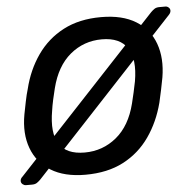

<svg xmlns="http://www.w3.org/2000/svg" viewBox="-46 -592 663 666"><g transform="rotate(-5 286.0 -259.5)"><path d="M227 10Q154 10 107 -19Q60 -48 41 -99.5Q22 -151 34 -217Q37 -233 42.5 -260Q48 -287 53 -303Q69 -369 105 -420.5Q141 -472 196.5 -501Q252 -530 328 -530Q402 -530 449 -501Q496 -472 514.5 -420.5Q533 -369 522 -303Q519 -287 513.5 -260Q508 -233 504 -217Q487 -151 451 -99.5Q415 -48 359.5 -19Q304 10 227 10ZM231 -67Q294 -67 342 -106.5Q390 -146 409 -222Q413 -237 418 -260Q423 -283 426 -298Q439 -374 413 -413.5Q387 -453 324 -453Q261 -453 213.5 -413.5Q166 -374 147 -298Q143 -283 138 -260Q133 -237 131 -222Q104 -67 231 -67ZM18 28Q12 28 6.5 23.5Q1 19 1 12Q1 4 9 -3L503 -532Q509 -538 515.5 -542.5Q522 -547 533 -547H554Q560 -547 565 -542.5Q570 -538 570 -532Q570 -524 563 -517L69 13Q63 19 56.5 23.5Q50 28 39 28Z"/></g></svg>

Font: Lubike
Style: Italic
Weight: 400
Italic angle: -12°
Foundry: Honoka55
Version: Version 1.000;July 22, 2022;FontCreator 14.0.0.2862 64-bit